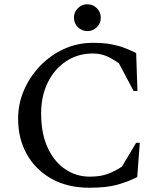

<svg xmlns="http://www.w3.org/2000/svg" viewBox="-20 -871 762 901"><path d="M400 10Q297 10 222 -32Q147 -74 106 -147Q65 -220 65 -313Q65 -385 93 -449Q121 -513 169.5 -563Q218 -613 281 -641.5Q344 -670 415 -670Q466 -670 501 -663.5Q536 -657 563.5 -646.5Q591 -636 619 -622L625 -444H607L538 -574Q504 -598 476.5 -609Q449 -620 415 -620Q346 -620 291 -584Q236 -548 204.5 -484.5Q173 -421 173 -338Q173 -245 203.5 -178.5Q234 -112 286 -77Q338 -42 401 -42Q453 -42 488.5 -56Q524 -70 552 -89L619 -201H636L624 -40Q580 -18 530 -4Q480 10 400 10ZM390 -725Q364 -725 345.5 -743.5Q327 -762 327 -788Q327 -814 345.5 -832.5Q364 -851 390 -851Q416 -851 434.5 -832.5Q453 -814 453 -788Q453 -762 434.5 -743.5Q416 -725 390 -725Z"/></svg>

Font: Spectral Medium
Style: Regular
Weight: 500
Designer: Jean-Baptiste Levee
Foundry: Production Type
Version: Version 2.001